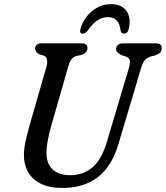

<svg xmlns="http://www.w3.org/2000/svg" viewBox="-20 -914 818 948"><path d="M508 -214.5 616.5 -578.5Q623 -600.5 621 -614.2Q619 -628 601 -635.5L581 -641Q553 -654.5 553 -672.5Q553.5 -684 562.2 -692Q571 -700 587.5 -700H751Q778.5 -700 778.5 -676Q778.5 -662 771 -654.5Q763.5 -647 746 -640.5L724 -635Q703.5 -627.5 693.5 -615Q683.5 -602.5 676 -576L566 -206.5Q533.5 -94.5 464.2 -40.2Q395 14 287.5 14Q221.5 14 179.2 -8Q137 -30 117.2 -67.2Q97.5 -104.5 98 -150.5Q98.5 -183.5 107.8 -223.5Q117 -263.5 127.5 -300L209.5 -585Q215 -604 212 -619.2Q209 -634.5 196 -639.5L176 -645Q153 -657 153 -675Q153.5 -685.5 161.2 -692.8Q169 -700 184 -700H383.5Q412 -700 412 -677Q412 -666.5 405.2 -657.5Q398.5 -648.5 382.5 -643L356.5 -637.5Q341 -632.5 332.5 -621Q324 -609.5 318 -589L235 -300Q223 -257.5 216.5 -224.2Q210 -191 209.5 -164Q208.5 -107.5 239 -78.2Q269.5 -49 326 -49Q391 -49 436.5 -87.8Q482 -126.5 508 -214.5ZM512 -829.5Q458 -829.5 414.5 -764.5Q401 -748 389.5 -748Q369.5 -748 378.5 -776Q396 -829 437.2 -861.2Q478.5 -893.5 529 -893.5Q580 -893.5 603.8 -861Q627.5 -828.5 616.5 -775Q611.5 -748 591.5 -748Q580 -748 575 -764.5Q568.5 -829.5 512 -829.5Z"/></svg>

Font: Fraunces 72pt S100
Style: Italic
Weight: 400
Italic angle: -16°
Version: Version 1.000; ttfautohint (v1.8.3)